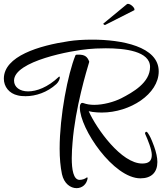

<svg xmlns="http://www.w3.org/2000/svg" viewBox="-114 -919 846 998"><path d="M432 -789C433 -789 433 -790 434 -790L582 -865C584 -865 585 -867 585 -870C585 -880 565 -899 551 -899C548 -899 546 -898 544 -896L424 -797C423 -797 423 -797 423 -796C423 -793 428 -789 432 -789ZM616 8C673 8 704 -23 704 -77C704 -100 698 -127 687 -158C671 -201 666 -210 655 -227C652 -232 649 -234 646 -234C643 -234 640 -230 640 -226C640 -225 640 -223 641 -222C654 -193 675 -142 675 -114C675 -81 658 -69 625 -69C517 -69 389 -248 347 -341C353 -340 360 -338 368 -337C383 -335 399 -334 415 -334C562 -334 711 -430 711 -548C711 -678 517 -713 365 -713C318 -713 276 -710 244 -705C89 -682 -94 -627 -94 -510C-94 -469 -67 -433 -21 -423C-9 -420 5 -419 19 -419C72 -419 132 -439 179 -482C191 -493 197 -509 197 -516C197 -519 196 -521 194 -521C193 -521 192 -520 191 -519C134 -465 76 -444 32 -444C-11 -444 -41 -466 -41 -500C-41 -602 260 -657 346 -664C365 -666 398 -668 436 -668C535 -668 666 -653 666 -571C666 -489 576 -439 516 -408C478 -389 423 -374 376 -374C355 -374 336 -377 320 -383H319L318 -384H313C306 -384 301 -375 301 -362V-360C301 -250 476 8 616 8ZM284 59C312 59 338 40 342 4H335C331 10 313 16 300 16C267 16 259 -39 259 -97C259 -125 261 -154 263 -177C277 -359 337 -554 350 -598C340 -626 325 -635 294 -635H289C285 -635 280 -635 278 -631C239 -535 196 -318 196 -146C196 -97 200 -52 208 -14C219 36 253 59 284 59Z"/></svg>

Font: Style Script
Style: Regular
Weight: 400
Designer: Robert E. Leuschke
Foundry: Robert E. Leuschke
Version: Version 1.010